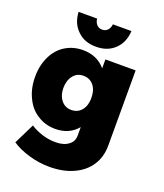

<svg xmlns="http://www.w3.org/2000/svg" viewBox="-171 -878 1022 1194"><g transform="rotate(20 340.5 -281.0)"><path d="M598 -544H398V-485C361 -529 311 -551 248 -551C205 -551 166 -540 132 -519C98 -498 72 -468 53 -429C34 -390 24 -345 24 -294C24 -242 34 -196 54 -156C73 -116 100 -85 135 -64C169 -42 208 -31 252 -31C313 -31 362 -53 398 -96V-41C398 -14 388 7 367 22C346 38 318 46 282 46C253 46 224 42 195 33C166 24 139 12 115 -4L48 132C79 153 117 170 161 183C205 196 251 203 299 203C358 203 411 193 456 172C501 152 536 123 561 85C586 47 598 3 598 -47ZM373 -207C356 -186 333 -176 305 -176C278 -176 256 -186 239 -207C222 -228 213 -255 213 -288C213 -322 222 -350 239 -371C256 -392 278 -402 305 -402C333 -402 356 -392 373 -371C390 -350 398 -323 398 -288C398 -255 390 -228 373 -207ZM279 -726C270 -736 264 -749 263 -765H140C143 -714 160 -674 192 -644C223 -613 264 -598 315 -598C366 -598 407 -613 439 -644C470 -674 487 -714 490 -765H367C366 -749 360 -736 351 -726C342 -716 330 -711 315 -711C300 -711 288 -716 279 -726Z"/></g></svg>

Font: Argentum Sans ExtraBold
Style: Regular
Weight: 800
Designer: Julieta Ulanovsky
Foundry: Julieta Ulanovsky
Version: Version 5.001;February 15, 2019;FontCreator 11.5.0.2425 64-b